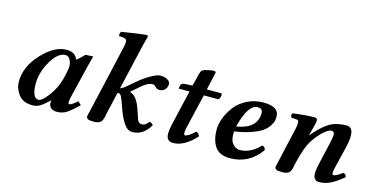

<svg xmlns="http://www.w3.org/2000/svg" viewBox="-73 -1041 2701 1394"><g transform="rotate(15 1278.0 -344.0)"><path d="M373 -194.8Q386.2 -231 395 -273.4Q403.8 -315.9 403.8 -331.1Q403.8 -360.8 390.9 -382.8Q377.9 -404.8 356.9 -404.8Q299.8 -404.8 250 -318.8Q200.2 -232.9 200.2 -150.9Q200.2 -40 250 -40Q272 -40 310.5 -87.4Q349.1 -134.8 373 -194.8ZM339.8 -39.1Q339.8 -52.2 340.8 -58.1L338.9 -59.1Q293.9 -16.1 270 -3.2Q246.1 9.8 215.8 9.8Q145 9.8 111.6 -35.2Q78.1 -80.1 78.1 -131.8Q78.1 -244.6 171.1 -344.2Q264.2 -443.8 354 -443.8Q420.9 -443.8 438 -392.1Q467.8 -413.1 495.1 -443.8L549.8 -446.8Q551.8 -446.8 551.8 -443.8Q529.3 -359.9 520.5 -320.8L473.1 -125Q466.3 -96.2 465.8 -83Q465.8 -66.9 475.1 -66.9Q490.2 -66.9 532.2 -105L557.1 -82Q502 -27.8 470.9 -9Q439.9 9.8 401.9 9.8Q367.7 9.8 353.8 -5.6Q339.8 -21 339.8 -39.1Z M635.3 -71.8 747.6 -563Q759.3 -612.8 751 -625.5Q742.7 -638.2 695.8 -638.2Q690.9 -652.3 700.7 -671.9Q833.5 -693.4 884.3 -698.2Q891.6 -698.2 895.3 -694.8Q898.9 -691.4 897.5 -685.1Q886.7 -648.4 871.6 -583L800.3 -273.9Q818.8 -279.3 845.7 -302.7L885.7 -336.9Q937.5 -382.8 986.6 -410.9Q1035.6 -439 1060.5 -439Q1094.7 -439 1115.2 -425.8Q1135.7 -412.6 1135.7 -395Q1135.7 -368.7 1118.9 -352.3Q1102.1 -335.9 1078.6 -335.9Q1060.5 -335.9 1047.6 -349.9Q1034.7 -363.8 1022.5 -363.8Q984.4 -363.8 931.6 -315.9L879.4 -270V-266.1Q917.5 -256.3 944.3 -202.1Q958.5 -174.3 985.4 -89.8Q994.1 -62 1021.5 -62Q1047.4 -62 1069.3 -94.2Q1084.5 -94.2 1099.6 -77.1Q1049.8 9.8 968.8 9.8Q939 9.8 917.2 -13.7Q895.5 -37.1 870.1 -92.8Q860.8 -113.3 845.5 -158.4Q830.1 -203.6 820.3 -221.2Q811 -237.3 800.8 -237.3Q795.4 -237.3 791.5 -236.8L753.4 -71.8Q752.4 -66.9 750 -54.2Q747.6 -41.5 746.1 -35.2Q744.6 -28.8 739.5 -18.6Q734.4 -8.3 727.5 -3.2Q720.7 2 708.5 5.9Q696.3 9.8 679.7 9.8Q643.6 9.8 633.1 3.4Q622.6 -2.9 622.6 -17.1Q622.6 -21.5 624.8 -30.3Q627 -39.1 630.4 -52Q633.8 -64.9 635.3 -71.8Z M1232.4 -118.2 1293.5 -381.8H1218.3Q1212.4 -381.8 1212.4 -383.8Q1212.4 -393.6 1217.3 -409.2Q1221.2 -425.3 1245.6 -425.8L1303.2 -429.2L1316.4 -479Q1318.4 -485.8 1321.3 -500.5Q1324.2 -515.1 1326.4 -522Q1328.6 -528.8 1332.5 -538.3Q1336.4 -547.9 1343.5 -553Q1350.6 -558.1 1360.4 -561Q1375.5 -564.9 1386.5 -567.4Q1397.5 -569.8 1411.4 -572Q1425.3 -574.2 1433.3 -572Q1441.4 -569.8 1441.4 -564Q1441.4 -563 1421.4 -474.1L1411.1 -429.2H1520.5Q1528.3 -423.3 1523.4 -404.8Q1518.6 -386.2 1509.3 -381.8H1401.4L1341.3 -127Q1334.5 -98.6 1335 -84Q1335 -65.9 1345.2 -65.9Q1354 -65.9 1375.7 -79.3Q1397.5 -92.8 1415.5 -112.8Q1424.3 -112.8 1432.9 -103.5Q1441.4 -94.2 1444.3 -85Q1358.4 10.3 1273.4 9.8Q1222.7 9.8 1222.7 -46.9Q1222.7 -76.2 1232.4 -118.2Z M1839.8 -365.2Q1839.8 -400.4 1801.3 -399.9Q1730.5 -399.9 1686 -224.1Q1839.8 -249 1839.8 -365.2ZM1951.2 -369.1Q1951.2 -353 1948.7 -339.1Q1946.3 -325.2 1930.7 -300Q1915 -274.9 1888.7 -255.4Q1862.3 -235.8 1808.6 -216.3Q1754.9 -196.8 1681.2 -186Q1676.3 -124 1700.2 -95Q1724.1 -65.9 1752.9 -65.9Q1835.9 -65.9 1904.3 -139.2Q1915.5 -139.2 1923.3 -130.6Q1931.2 -122.1 1930.2 -109.9Q1843.3 10.3 1701.2 9.8Q1621.1 9.8 1588.1 -39.6Q1555.2 -88.9 1555.2 -165Q1555.2 -209 1573.7 -256.6Q1592.3 -304.2 1625.7 -346.7Q1659.2 -389.2 1714.1 -416.5Q1769 -443.8 1834 -443.8Q1951.2 -444.3 1951.2 -369.1Z M2338.9 -125 2373.5 -274.9Q2389.2 -341.3 2385.3 -356.4Q2381.3 -374 2361.8 -374Q2343.8 -374 2308.3 -343.5Q2272.9 -313 2238.8 -262.2Q2199.7 -204.1 2169.4 -71.8Q2168.5 -67.4 2166.3 -54.4Q2164.1 -41.5 2162.4 -35.2Q2160.6 -28.8 2155.8 -18.6Q2150.9 -8.3 2144 -3.2Q2137.2 2 2124.8 5.9Q2112.3 9.8 2095.7 9.8Q2059.6 9.8 2049.1 3.4Q2038.6 -2.9 2038.6 -17.1Q2038.6 -19 2051.3 -71.8L2107.9 -320.8Q2113.8 -347.7 2113.8 -366.9Q2113.8 -386.2 2098.6 -387.2L2058.6 -390.1Q2045.4 -409.2 2057.6 -422.9Q2159.7 -436 2220.7 -436Q2241.2 -436 2241.2 -415Q2241.2 -400.9 2219.2 -320.3L2213.9 -300.8L2214.8 -299.8Q2283.7 -380.9 2334.7 -409.9Q2385.7 -439 2459.7 -439Q2533.7 -439 2495.6 -283.2L2459.5 -133.8Q2450.2 -95.7 2450.2 -82.5Q2450.2 -65.9 2460.9 -65.9Q2481 -65.9 2523.9 -100.1Q2544.9 -100.1 2549.8 -74.2Q2496.6 -30.3 2456.5 -10.3Q2416.5 9.8 2371.6 9.8Q2326.7 9.8 2326.7 -46.4Q2327.1 -73.7 2338.9 -125Z"/></g></svg>

Font: Linux Libertine
Style: Semibold Italic
Weight: 600
Italic angle: -11.5°
Designer: Philipp H. Poll
Foundry: Philipp H. Poll
Version: Version 5.1.2 ; ttfautohint (v0.9)